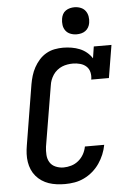

<svg xmlns="http://www.w3.org/2000/svg" viewBox="-63 -1006 725 1060"><g transform="rotate(-5 300.0 -476.0)"><path d="M254 8Q231 8 208 5Q185 2 164.5 -5Q144 -12 126 -24Q108 -36 94 -52.5Q80 -69 71.5 -89Q63 -109 59.5 -131Q56 -153 57 -176Q58 -199 62 -222L117 -557Q121 -580 128 -603.5Q135 -627 147 -649Q159 -671 176 -690Q193 -709 215 -721.5Q237 -734 261 -738.5Q285 -743 308 -743Q332 -743 355.5 -739Q379 -735 400 -726.5Q421 -718 438.5 -703.5Q456 -689 468 -670L478 -735H576L546 -554H448Q452 -574 447.5 -594Q443 -614 429 -627Q415 -640 395 -645.5Q375 -651 355 -651Q340 -651 324.5 -648.5Q309 -646 294.5 -640Q280 -634 267 -623.5Q254 -613 245 -599.5Q236 -586 230.5 -571.5Q225 -557 223 -542L167 -207Q164 -184 165.5 -161Q167 -138 178 -120Q189 -102 210 -93Q231 -84 254 -84Q275 -84 297 -90.5Q319 -97 337 -112Q355 -127 366 -147Q377 -167 381 -189H488Q483 -162 472.5 -136.5Q462 -111 446 -87.5Q430 -64 408 -45Q386 -26 360 -13.5Q334 -1 307 3.5Q280 8 254 8ZM390 -810Q372 -810 355.5 -816.5Q339 -823 329 -836.5Q319 -850 316.5 -867.5Q314 -885 317 -903Q319 -916 325 -927.5Q331 -939 342 -946.5Q353 -954 365.5 -957Q378 -960 390 -960Q408 -960 424.5 -953.5Q441 -947 451 -933.5Q461 -920 464 -902.5Q467 -885 464 -867Q462 -854 455.5 -842.5Q449 -831 438.5 -823.5Q428 -816 415.5 -813Q403 -810 390 -810Z"/></g></svg>

Font: Iosevka Slab SmBdExObl
Style: Regular
Weight: 600
Width: 7
Italic angle: -9°
Monospace: yes
Designer: Belleve Invis
Foundry: Belleve Invis
Version: Version 11.1.0; ttfautohint (v1.8.3)